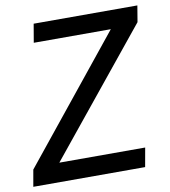

<svg xmlns="http://www.w3.org/2000/svg" viewBox="-88 -769 743 837"><g transform="rotate(-10 284.0 -350.0)"><path d="M5 -74 444 -618H103L117 -700H576L564 -628L122 -84H502L487 0H-8Z"/></g></svg>

Font: ABeeZee
Style: Italic
Weight: 400
Italic angle: -10°
Designer: Anja Meiners
Foundry: Anja Meiners
Version: Version 1.003; ttfautohint (v1.8.3)